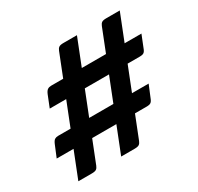

<svg xmlns="http://www.w3.org/2000/svg" viewBox="-150 -844 1097 1064"><g transform="rotate(-30 398.5 -312.5)"><path d="M337 40 606 -640Q611 -653 619.5 -659Q628 -665 649 -665H735L466 15Q461 28 452.5 34Q444 40 423 40ZM22 -129 53 -204Q61 -223 70 -228.5Q79 -234 92 -234H671L640 -159Q633 -140 624 -134.5Q615 -129 601 -129ZM63 40 332 -640Q337 -653 345.5 -659Q354 -665 375 -665H461L192 15Q187 28 178.5 34Q170 40 149 40ZM127 -388 157 -463Q165 -482 174.5 -488Q184 -494 197 -494H775L745 -419Q738 -399 729 -393.5Q720 -388 705 -388Z"/></g></svg>

Font: Changa ExtraLight
Style: Bold
Weight: 700
Version: Version 3.002; ttfautohint (v1.8.2)